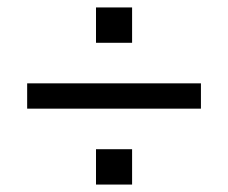

<svg xmlns="http://www.w3.org/2000/svg" viewBox="-20 -574 613 516"><path d="M53 -282V-350H520V-282ZM238 -554H335V-459H238ZM238 -173H335V-78H238Z"/></svg>

Font: Asta Sans
Style: Regular
Weight: 400
Designer: 42dot
Version: Version 1.000